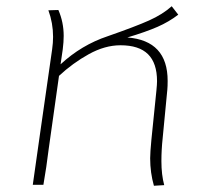

<svg xmlns="http://www.w3.org/2000/svg" viewBox="-20 -592 673 615"><path d="M517 -333Q517 -315 516 -305L501 -149Q497 -112 497 -76Q497 -32 506 1L473 3Q461 -39 461 -85Q461 -103 465 -145L481 -302Q483 -322 483 -332Q483 -390 454 -418.5Q425 -447 366 -447Q316 -447 264.5 -418.5Q213 -390 169 -349L136 -115Q129 -57 119 0H85L108 -162L147 -434Q150 -455 150 -474Q150 -518 135 -559L167 -560Q184 -521 184 -477Q184 -458 181 -434L174 -386Q241 -448 325 -476Q414 -507 457.5 -526.5Q501 -546 530 -572L551 -545Q521 -522 484.5 -506Q448 -490 388 -472Q517 -462 517 -333Z"/></svg>

Font: FiraGO UltraLight
Style: Italic
Weight: 200
Italic angle: -8°
Designer: bBox Type GmbH
Foundry: bBox Type GmbH
Version: Version 1.001